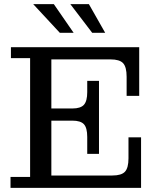

<svg xmlns="http://www.w3.org/2000/svg" viewBox="-20 -911 773 931"><path d="M270 -752 141 -891H241L337 -752ZM427 -752 321 -891H411L490 -752ZM31 0V-53H126V-629H33V-682H655V-446H594V-539Q594 -586 577 -604.5Q560 -623 516 -623H229V-385H331Q371 -385 387 -403Q403 -421 403 -464V-519H460V-165H403V-247Q403 -291 387 -308.5Q371 -326 331 -326H229V-60H525Q569 -60 586 -78.5Q603 -97 603 -143V-245H664V0Z"/></svg>

Font: Montagu Slab 16pt
Style: Regular
Weight: 400
Designer: Florian Karsten
Foundry: Florian Karsten
Version: Version 1.000; ttfautohint (v1.8.3)